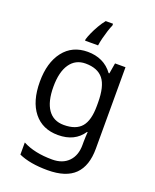

<svg xmlns="http://www.w3.org/2000/svg" viewBox="-179 -866 973 1207"><g transform="rotate(20 307.5 -263.0)"><path d="M275 -546Q328 -546 370.5 -526Q413 -506 443 -465H448L460 -536H530V9Q530 124 471.5 182Q413 240 290 240Q172 240 97 206V125Q176 167 295 167Q364 167 403.5 126.5Q443 86 443 16V-5Q443 -17 444 -39.5Q445 -62 446 -71H442Q388 10 276 10Q172 10 113.5 -63Q55 -136 55 -267Q55 -395 113.5 -470.5Q172 -546 275 -546ZM287 -472Q220 -472 183 -418.5Q146 -365 146 -266Q146 -167 182.5 -114.5Q219 -62 289 -62Q370 -62 407 -105.5Q444 -149 444 -246V-267Q444 -377 406 -424.5Q368 -472 287 -472ZM363 -754Q355 -737 346.5 -710.5Q338 -684 331 -656Q324 -628 321 -606H234V-615Q239 -633 251 -660Q263 -687 279.5 -715.5Q296 -744 314 -766H363Z"/></g></svg>

Font: Noto Sans Tai Le
Style: Regular
Weight: 400
Designer: Monotype Design Team
Foundry: Monotype Imaging Inc.
Version: Version 2.002; ttfautohint (v1.8.4.7-5d5b)